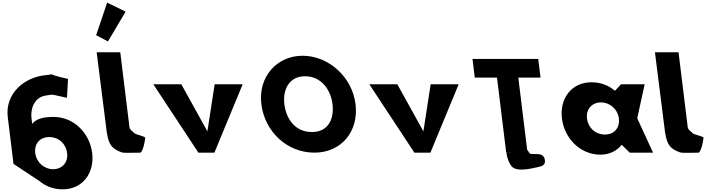

<svg xmlns="http://www.w3.org/2000/svg" viewBox="-20 -1145 5367 1440"><path d="M490.1 -553C393.9 -574.7 371.5 -584.7 367.6 -588.3C364.7 -586.8 355.2 -584.4 329.5 -582.3C156.9 -567.8 17.1 -438.9 38.2 -267L81.3 84L277.3 214C324.1 253 381.8 275 449.8 275C599.8 275 689.8 153 671.4 3C652.9 -147 533.1 -268 383.1 -268C313.1 -268 254.3 -258 221.5 -216L216.8 -254C205.6 -345 248.3 -415.1 317.8 -427.4C392.1 -440.4 360.7 -436.4 482.3 -411.3ZM483.4 3C492.1 74 445.2 124 378.2 124C312.2 124 253.1 74 244.4 3C235.8 -67 279.6 -117 348.6 -117C420.6 -117 474.8 -67 483.4 3ZM367.6 -588.3C364.9 -590.8 371.3 -590.2 367.6 -588.3Z M701.1 -881.2 789.7 -834.1 922.1 -1058 783.5 -1125.2ZM705 -753H882L951 -191C953.4 -173 970.8 -161.8 989.6 -145C999.9 -135.7 1060.1 -124 1069.6 -113C1069.6 -113 1059.7 -21.3 1033.6 0C949.5 0 911.1 4.3 891.1 -3C820.4 -28.9 796.4 -57.6 781.8 -148L781.3 -148L779.1 -166.5C777.7 -176.7 776.4 -187.5 775.1 -199L774.9 -200Z M1340 -513H1130L1468 0H1588L1800 -513H1590L1535.4 -160Z M1940.1 -363.9C1965.3 -159.1 2131 -0.1 2338.4 -0.1C2539.9 -0.1 2671.6 -159.1 2646.5 -363.9C2621.3 -568.8 2443.8 -726.9 2249.2 -726.9C2056.2 -726.9 1915 -568.8 1940.1 -363.9ZM2112.7 -363.9C2099.9 -468.5 2144.8 -573 2268.1 -573C2392.2 -573 2461.1 -468.5 2473.9 -363.9C2486.8 -259.4 2446.9 -154.8 2319.4 -154.8C2188.5 -154.8 2125.5 -259.4 2112.7 -363.9Z M2960 -513H2750L3088 0H3208L3420 -513H3210L3155.4 -160Z M3540.9 -562.9H3707.5L3776.4 -1.9L3780.3 -1.8C3773.7 9.2 3797.4 87 3822.8 108C3867.1 144.6 3963.1 119 4014.8 108C4044 102 4068.4 93.7 4067.2 63C4063.9 -21 3963.2 28.7 3948.5 0C3943.8 -9.2 3938.9 -16 3933.8 -20.9L3867.3 -562.9H4033.9L4016.7 -703.1H3523.7ZM3815.8 -1.1C3807.5 -0.1 3798.8 -0.1 3789.8 -1.6Z M4194.6 -256C4213 -106 4332.8 15 4482.8 15C4552.8 15 4609 -16 4641.9 -58H4643.9L4703 0H4878L4759.3 -258L4815 -513H4638L4592 -464C4545 -505 4485.2 -528 4416.2 -528C4266.2 -528 4176.1 -406 4194.6 -256ZM4382.6 -256C4373.8 -327 4420.7 -377 4487.7 -377C4553.7 -377 4612.8 -327 4621.6 -256C4630.2 -186 4586.3 -136 4517.3 -136C4445.3 -136 4391.2 -186 4382.6 -256Z M4892 -753H5069L5138 -191C5140.4 -173 5157.8 -161.8 5176.6 -145C5186.9 -135.7 5247.1 -124 5256.6 -113C5256.6 -113 5246.7 -21.3 5220.6 0C5136.5 0 5098.1 4.3 5078.1 -3C5007.4 -28.9 4983.4 -57.6 4968.8 -148L4968.3 -148L4966.1 -166.5C4964.7 -176.7 4963.4 -187.5 4962.1 -199L4961.9 -200Z"/></svg>

Font: Hussar
Style: BdOpOblOne
Weight: 700
Foundry: Cannot Into Space Fonts
Version: Version 2.00